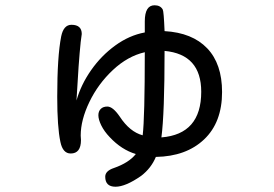

<svg xmlns="http://www.w3.org/2000/svg" viewBox="-20 -638 1040 728"><path d="M566 -618Q588 -618 597 -602Q601 -595 604 -520Q709 -514 765.5 -455Q822 -396 822 -289Q822 -174 754 -109.5Q686 -45 571 -43Q553 0 515 29Q456 70 418 70Q379 70 379 32Q379 10 412 -1Q469 -21 495 -54Q441 -70 396 -118Q375 -140 364 -162.5Q353 -185 353 -201Q353 -216 362 -225Q371 -234 387 -234Q408 -234 434 -196Q472 -138 521 -125Q529 -191 529 -440Q464 -425 408 -372.5Q352 -320 319 -251.5Q286 -183 286 -124L287 -107Q287 -56 248 -56Q218 -56 209 -100Q197 -156 197 -271Q197 -424 212 -500Q221 -544 251 -544Q290 -544 290 -509L286 -479Q278 -403 270 -257Q287 -317 325.5 -372Q364 -427 417 -465.5Q470 -504 529 -515V-557Q529 -618 566 -618ZM743 -290Q743 -432 604 -445Q604 -207 592 -117Q743 -129 743 -290Z"/></svg>

Font: 寒蝉全圆体
Style: Regular
Weight: 400
Designer: Warren2060
      Designed by Motoya company      

      [Varela Round]
      Joe Prince(Latin component); Avraham Cornf
Foundry: ChillType
Version: Version 3.200